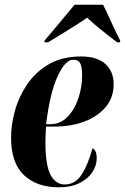

<svg xmlns="http://www.w3.org/2000/svg" viewBox="-20 -786 531 816"><path d="M229 10Q137 10 82 -41.5Q27 -93 27 -202Q27 -256 43.5 -315.5Q60 -375 95.5 -427.5Q131 -480 187.5 -513Q244 -546 325 -546Q392 -546 427.5 -514.5Q463 -483 463 -428Q463 -372 430 -332Q397 -292 340 -270Q283 -248 210 -248H176Q175 -242 174.5 -229Q174 -216 173.5 -203Q173 -190 173 -184Q173 -83 195 -42.5Q217 -2 255 -2Q300 -2 327.5 -45Q355 -88 373 -156Q380 -153 385.5 -143.5Q391 -134 391 -112Q391 -84 373.5 -56Q356 -28 320 -9Q284 10 229 10ZM192 -258Q237 -258 267.5 -290Q298 -322 313.5 -369.5Q329 -417 329 -466Q329 -502 321 -517Q313 -532 291 -532Q257 -532 224.5 -461Q192 -390 176 -258ZM169 -613Q199 -648 233 -689Q267 -730 297 -766H418Q428 -747 441.5 -717Q455 -687 468.5 -658.5Q482 -630 491 -613L490 -606H478Q437 -637 404.5 -663.5Q372 -690 350 -711Q331 -697 302.5 -679Q274 -661 243 -642Q212 -623 184 -606H169Z"/></svg>

Font: Noto Serif Display ExtraCondensed ExtraBold
Style: Italic
Weight: 800
Width: 2
Italic angle: -12°
Designer: Monotype Design Team
Foundry: Monotype Imaging Inc.
Version: Version 2.009